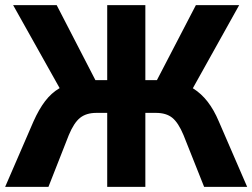

<svg xmlns="http://www.w3.org/2000/svg" viewBox="-20 -725 979 745"><path d="M0 0 110 -254Q131 -301 155 -332.5Q179 -364 210.5 -382.5Q242 -401 282 -408L221 -366L31 -705H200L359 -397L337 -414H396V-705H544V-414H602L580 -397L740 -705H908L719 -366L657 -408Q699 -401 730 -381.5Q761 -362 785.5 -330.5Q810 -299 829 -254L939 0H772L692 -201Q672 -249 648.5 -268Q625 -287 585 -287H544V0H396V-287H354Q315 -287 291 -268Q267 -249 247 -201L168 0Z"/></svg>

Font: Nunito Sans 12pt ExtraLight
Style: Weight 830 Width 84 Optical size 12.0 YTLC 445
Weight: 830
Width: 4
Designer: Vernon Adams
Foundry: Vernon Adams
Version: Version 3.101;gftools[0.9.27]